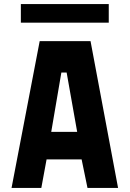

<svg xmlns="http://www.w3.org/2000/svg" viewBox="-20 -928 640 948"><path d="M176 -725H427L563 0H412L383 -141H210L184 0H37ZM361 -277 309 -570H283L233 -277ZM83 -908H517V-816H83Z"/></svg>

Font: JuliaMono Black
Style: Regular
Weight: 900
Monospace: yes
Designer: cormullion
Foundry: corm
Version: Version 0.054; ttfautohint (v1.8.4)